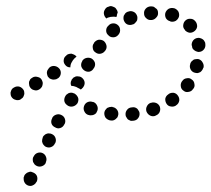

<svg xmlns="http://www.w3.org/2000/svg" viewBox="-20 -590 697 633"><path d="M100 10Q97 16 92 19Q86 23 80 23Q71 23 64 16Q58 9 58 0Q58 -3 58 -5Q59 -7 60 -10V-11Q62 -15 66 -18Q69 -21 73 -22Q77 -24 82 -24Q86 -23 90 -21Q99 -17 102 -9Q105 0 101 9ZM132 -72Q129 -81 121 -85Q113 -89 104 -86Q95 -83 91 -74L90 -73Q88 -69 88 -65Q88 -60 89 -56Q91 -52 94 -48Q97 -45 101 -43Q109 -39 118 -42Q127 -45 131 -53V-55Q135 -63 132 -72ZM163 -135Q160 -144 151 -148Q147 -150 143 -150Q138 -151 134 -149Q130 -148 127 -145Q123 -142 121 -138V-136Q119 -132 119 -128Q118 -123 120 -119Q121 -115 124 -112Q127 -108 131 -106Q140 -102 148 -105Q157 -108 161 -117L162 -118Q166 -126 163 -135ZM194 -198Q191 -207 182 -211Q174 -215 165 -212Q156 -209 152 -201V-200Q147 -191 150 -182Q153 -174 162 -170Q170 -165 179 -168Q188 -171 192 -180L193 -181Q197 -189 194 -198ZM399 -228Q393 -221 394 -211Q394 -207 397 -203Q399 -199 402 -196Q406 -194 410 -192Q414 -191 419 -192H420Q430 -193 435 -200Q441 -207 440 -217Q440 -221 437 -225Q435 -229 432 -232Q428 -235 424 -236Q420 -237 415 -236H414Q404 -235 399 -228ZM341 -237Q337 -236 333 -234Q330 -231 327 -227Q325 -224 324 -219Q323 -210 328 -202Q334 -195 343 -193H344Q349 -192 353 -193Q357 -194 361 -197Q364 -200 367 -203Q369 -207 370 -212Q371 -221 366 -228Q360 -236 351 -237L350 -238Q346 -238 341 -237ZM464 -239Q460 -231 463 -222Q467 -213 475 -209Q483 -205 492 -208L493 -209Q502 -212 506 -220Q510 -229 507 -238Q504 -246 496 -250Q487 -254 478 -251H477Q468 -248 464 -239ZM268 -253Q260 -249 257 -240Q254 -231 258 -223Q262 -214 271 -211H272Q277 -209 281 -210Q286 -210 290 -212Q294 -214 297 -217Q299 -221 301 -225Q304 -234 300 -242Q296 -251 287 -254H285Q277 -257 268 -253ZM525 -265Q524 -256 529 -248Q534 -240 543 -239Q552 -237 560 -242L561 -243Q569 -248 571 -258Q572 -267 567 -274Q562 -282 553 -284Q543 -285 536 -280L535 -279Q527 -274 525 -265ZM219 -284Q214 -285 210 -284Q205 -283 202 -280Q198 -278 196 -274Q191 -266 192 -257Q194 -248 202 -243L203 -242Q211 -237 220 -239Q229 -241 235 -249Q237 -252 238 -257Q239 -261 238 -266Q237 -270 234 -274Q232 -277 228 -280L227 -281Q223 -283 219 -284ZM55 -268Q58 -272 59 -276Q61 -280 60 -285Q60 -289 58 -293Q53 -301 45 -304Q36 -307 27 -302Q23 -300 20 -297Q17 -293 16 -289Q14 -285 15 -280Q15 -276 17 -272Q22 -263 31 -261Q39 -258 48 -262V-263Q52 -265 55 -268ZM576 -306Q577 -296 585 -291Q592 -285 601 -287Q611 -288 616 -296L617 -297Q623 -304 621 -313Q620 -323 612 -328Q605 -334 596 -332Q586 -331 581 -323L580 -322Q575 -315 576 -306ZM116 -301Q119 -304 120 -309Q121 -313 121 -317Q120 -322 118 -326Q114 -334 105 -336Q96 -339 88 -335L87 -334Q83 -332 80 -329Q78 -325 76 -321Q75 -316 76 -312Q76 -308 78 -304Q83 -295 92 -293Q101 -290 109 -295Q113 -297 116 -301ZM246 -295Q249 -296 251 -299Q254 -301 255 -304L256 -305Q261 -314 258 -323Q255 -331 247 -336Q243 -338 239 -338Q234 -339 230 -338Q226 -336 222 -334Q219 -331 216 -327V-326Q213 -321 213 -316Q213 -311 215 -307Q219 -307 223 -306Q232 -304 239 -299H240Q243 -297 246 -295ZM180 -345Q182 -354 177 -362Q171 -370 162 -372Q153 -374 145 -369Q141 -366 139 -362Q136 -359 135 -354Q134 -350 135 -346Q136 -341 138 -337Q141 -334 144 -331Q148 -329 152 -328Q157 -327 161 -328Q166 -328 169 -331H170Q178 -336 180 -345ZM609 -360Q614 -352 623 -350Q627 -349 632 -349Q636 -350 640 -352Q644 -355 646 -358Q649 -362 650 -366L651 -367Q653 -376 648 -384Q644 -392 635 -395Q630 -396 626 -395Q622 -395 618 -393Q614 -390 611 -387Q608 -383 607 -379V-378Q604 -369 609 -360ZM293 -383Q290 -392 282 -397Q274 -401 265 -399Q256 -397 251 -389V-388Q246 -380 248 -371Q251 -362 259 -357Q267 -352 276 -354Q285 -357 289 -365L290 -366Q295 -374 293 -383ZM226 -398Q229 -401 232 -403Q232 -403 232 -404Q231 -404 231 -405Q228 -408 224 -410Q220 -412 216 -413Q211 -413 207 -412Q203 -411 199 -408V-407Q191 -402 190 -392Q189 -383 195 -376Q198 -372 202 -370Q206 -368 211 -368Q211 -368 211 -368Q211 -368 212 -368Q212 -368 212 -368Q212 -377 216 -384Q220 -392 226 -398ZM331 -440Q329 -449 322 -455Q314 -460 305 -459Q296 -457 290 -449V-448Q284 -441 286 -431Q287 -422 295 -417Q303 -411 312 -413Q321 -415 326 -422L327 -423Q333 -431 331 -440ZM615 -430Q618 -426 621 -424Q625 -421 629 -420Q633 -418 638 -419Q647 -420 653 -428Q658 -435 657 -444V-445Q657 -450 654 -454Q652 -458 649 -460Q645 -463 641 -464Q636 -466 632 -465Q623 -464 617 -457Q611 -449 612 -440L613 -439Q613 -434 615 -430ZM376 -490Q376 -500 370 -506Q363 -513 354 -513Q344 -513 338 -506L337 -505Q330 -499 330 -489Q330 -480 337 -474Q343 -467 353 -467Q362 -467 368 -473L369 -474Q376 -481 376 -490ZM606 -482Q615 -482 622 -488Q629 -494 630 -503Q630 -513 624 -520L623 -521Q617 -528 608 -528Q599 -529 592 -523Q585 -517 584 -507Q583 -498 590 -491V-490Q597 -483 606 -482ZM427 -516Q430 -519 432 -523Q433 -527 433 -532Q433 -536 431 -540Q427 -549 418 -552Q410 -555 401 -551H400Q396 -549 393 -546Q390 -542 388 -538Q387 -534 387 -530Q387 -525 389 -521Q393 -512 401 -509Q410 -506 419 -510H420Q424 -512 427 -516ZM559 -521Q567 -526 570 -535Q572 -544 568 -552Q563 -560 554 -563H553Q544 -565 536 -561Q528 -556 525 -547Q523 -538 527 -530Q532 -522 541 -520L542 -519Q551 -517 559 -521ZM495 -532Q502 -539 501 -548Q501 -553 499 -557Q497 -561 493 -563Q490 -566 486 -568Q482 -569 477 -569H476Q466 -568 460 -561Q454 -554 455 -545Q455 -536 462 -530Q469 -523 479 -524H480Q489 -525 495 -532ZM354 -535Q344 -535 336 -532Q333 -531 331 -529Q325 -534 323 -542Q321 -550 325 -557Q327 -561 330 -564Q333 -567 338 -568Q342 -570 346 -570Q351 -569 355 -567Q361 -565 364 -559Q368 -554 368 -547Q367 -547 367 -546Q365 -541 365 -536Q364 -536 364 -535Q364 -535 363 -534Q359 -535 354 -535Z"/></svg>

Font: FRB American Cursive Dotted Extrabold
Style: Bold Italic
Weight: 800
Italic angle: -25°
Version: Version 2.0;Modular Font Editor K font №1